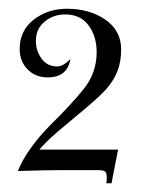

<svg xmlns="http://www.w3.org/2000/svg" viewBox="-20 -394 329 439"><path d="M223 25Q224 20 224 16.5Q224 13 224 10Q224 2 220.5 -1.5Q217 -5 204 -5H117Q101 -5 77 -4.5Q53 -4 21 -3Q29 -25 49 -53.5Q69 -82 97 -110Q141 -153 171 -190Q201 -227 201 -275Q201 -311 182.5 -336Q164 -361 129 -361Q102 -361 82 -344.5Q62 -328 62 -300Q62 -278 75 -260Q88 -242 111 -242Q124 -242 141 -259Q134 -217 89 -217Q61 -217 43 -235.5Q25 -254 25 -282Q25 -324 57 -349Q89 -374 133 -374Q185 -374 221 -349Q257 -324 257 -281Q257 -252 248 -230Q239 -208 221 -188Q204 -170 174 -145Q144 -120 115 -95.5Q86 -71 70 -52H250L235 25Z"/></svg>

Font: Updock
Style: Regular
Weight: 400
Designer: Robert E. Leuschke
Foundry: Robert E. Leuschke
Version: Version 1.010; ttfautohint (v1.8.4.7-5d5b)